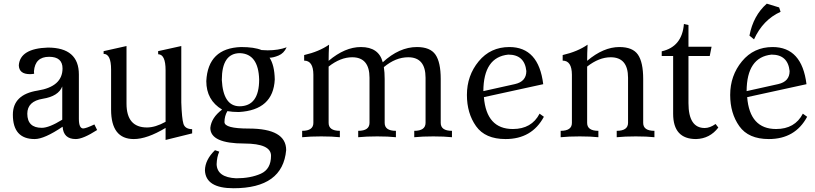

<svg xmlns="http://www.w3.org/2000/svg" viewBox="-20 -734 4362 1027"><path d="M203.6 -50.3Q242.7 -50.3 313 -93.8V-271.5Q292.5 -219.2 209.2 -205.8Q126 -192.4 126 -125.5Q126.5 -50.3 203.6 -50.3ZM385.3 9.8Q319.3 9.8 314.9 -56.2Q217.3 9.8 165.5 9.8Q48.8 9.8 48.8 -120.6Q48.8 -228.5 181.4 -249.5Q314 -270.5 314.5 -367.7Q314.5 -430.2 242.7 -430.2Q167.5 -430.2 161.6 -352.5Q161.6 -343.3 162.6 -339.4Q149.9 -337.4 140.1 -337.4Q82 -337.4 80.6 -384.8Q87.4 -474.6 235.8 -479.5Q401.9 -479.5 401.9 -335.4V-98.6Q401.9 -46.9 425.3 -46.9Q440.9 -47.4 484.9 -68.4L499.5 -38.6Q424.3 9.8 385.3 9.8Z M865.7 14.6V-49.8Q766.6 9.8 695.8 9.8Q574.2 9.8 574.2 -147.9V-361.8Q574.2 -445.8 534.2 -445.8V-460.4L656.7 -487.8V-179.7Q656.7 -52.2 766.1 -52.2Q811 -52.2 865.7 -82.5V-357.9Q865.7 -443.4 826.2 -443.8L825.7 -460.4L949.7 -487.8V-186Q952.6 -99.6 961.2 -71.8Q969.7 -43.9 1007.8 -43V-20.5Z M1260.3 -165.5Q1366.2 -165.5 1366.2 -308.6Q1362.3 -445.8 1263.7 -449.7Q1166.5 -449.7 1166.5 -306.2Q1173.8 -167 1260.3 -165.5ZM1229 272.9Q1080.1 272.9 1076.2 177.2Q1077.1 120.6 1129.9 69.3L1152.8 77.1Q1140.1 105 1138.7 144.5Q1141.1 214.8 1243.2 219.7Q1319.8 219.7 1374.8 195.3Q1429.7 170.9 1429.7 99.1Q1429.7 34.2 1287.1 33.7Q1105 33.7 1105 -49.8Q1110.4 -104.5 1168 -147.9Q1083.5 -198.2 1083.5 -300.3Q1092.3 -476.6 1269.5 -482.4Q1339.8 -482.4 1378.9 -466.3Q1396 -464.8 1411.6 -464.8Q1468.8 -464.8 1513.2 -481Q1498.5 -448.7 1470 -437Q1441.4 -425.3 1421.9 -425.3Q1448.2 -385.3 1449.7 -309.1Q1441.9 -145 1257.3 -134.8Q1223.6 -134.8 1196.3 -139.6Q1180.7 -113.3 1180.7 -81.1Q1180.7 -46.4 1310.1 -46.4Q1510.7 -46.4 1510.7 68.8Q1492.7 272.9 1229 272.9Z M2397.5 0Q2356.9 -4.4 2297.9 -4.4Q2238.8 -4.4 2195.8 0V-34.2Q2255.9 -34.2 2256.3 -76.7V-317.9Q2256.3 -427.7 2163.6 -427.7Q2096.2 -427.7 2033.2 -375Q2037.6 -347.2 2037.6 -311.5V-76.7Q2037.6 -34.2 2097.7 -34.2V0Q2057.1 -4.4 1998 -4.4Q1939 -4.4 1896 0V-34.2Q1956.1 -34.2 1956.5 -76.7V-317.9Q1956.5 -427.7 1863.8 -427.7Q1801.3 -427.7 1737.8 -377.9V-76.7Q1737.8 -34.2 1797.9 -34.2V0Q1757.3 -4.4 1698.2 -4.4Q1639.2 -4.4 1596.2 0V-34.2Q1656.2 -34.2 1656.2 -76.7V-334.5Q1655.8 -409.7 1606.9 -409.7V-439.5Q1687 -458 1740.2 -495.1Q1737.8 -448.7 1737.8 -408.7Q1825.2 -482.4 1910.2 -482.4Q2006.3 -482.4 2027.3 -400.9Q2115.7 -482.4 2210 -482.4Q2281.2 -482.4 2309.3 -441.7Q2337.4 -400.9 2337.4 -311.5V-76.7Q2337.4 -34.2 2397.5 -34.2Z M2684.1 9.8Q2575.2 9.8 2526.4 -59.1Q2477.5 -127.9 2477.5 -226.1Q2477.5 -329.6 2540.5 -406Q2603.5 -482.4 2704.6 -482.4Q2861.3 -482.4 2885.7 -283.7L2568.4 -214.4Q2582 -43.9 2723.1 -43.9Q2823.7 -43.9 2866.2 -126L2889.2 -109.4Q2825.2 9.8 2684.1 9.8ZM2565.4 -246.6 2734.4 -284.2Q2795.4 -297.9 2795.4 -354Q2786.1 -441.9 2698.7 -441.9Q2566.4 -428.2 2565.4 -246.6Z M3480.5 0Q3439.9 -4.4 3380.9 -4.4Q3321.8 -4.4 3278.8 0V-34.2Q3338.9 -34.2 3339.4 -76.7V-317.9Q3339.4 -427.7 3246.6 -427.7Q3184.1 -427.7 3120.6 -377.9V-76.7Q3120.6 -34.2 3180.7 -34.2V0Q3140.1 -4.4 3081.1 -4.4Q3022 -4.4 2979 0V-34.2Q3039.1 -34.2 3039.1 -76.7V-334.5Q3038.6 -409.7 2989.7 -409.7V-439.5Q3069.8 -458 3123 -495.1Q3120.6 -448.7 3120.6 -408.7Q3208 -482.4 3293 -482.4Q3364.3 -482.4 3392.3 -441.7Q3420.4 -400.9 3420.4 -311.5V-76.7Q3420.4 -34.2 3480.5 -34.2Z M3703.1 9.8Q3580.6 9.8 3580.6 -125.5V-434.6H3519.5V-459.5Q3628.4 -483.9 3638.2 -605.5L3662.6 -600.1V-483.9H3786.1L3776.4 -434.6H3662.6V-182.6Q3662.6 -49.3 3749.5 -49.3Q3777.3 -49.3 3807.6 -70.8L3822.3 -51.8Q3776.9 7.8 3703.1 9.8Z M4092.3 9.8Q3983.4 9.8 3934.6 -59.1Q3885.7 -127.9 3885.7 -226.1Q3885.7 -329.6 3948.7 -406Q4011.7 -482.4 4112.8 -482.4Q4269.5 -482.4 4293.9 -283.7L3976.6 -214.4Q3990.2 -43.9 4131.3 -43.9Q4231.9 -43.9 4274.4 -126L4297.4 -109.4Q4233.4 9.8 4092.3 9.8ZM3973.6 -246.6 4142.6 -284.2Q4203.6 -297.9 4203.6 -354Q4194.3 -441.9 4106.9 -441.9Q3974.6 -428.2 3973.6 -246.6ZM4013.2 -523.4 3988.8 -543.5Q4009.3 -650.9 4081.5 -714.4L4147.5 -694.3L4155.3 -670.9Q4060.5 -627.9 4013.2 -523.4Z"/></svg>

Font: Almanac
Style: Regular
Weight: 400
Designer: Eden's Almanac
Version: Version 3.501;March 28, 2021;FontCreator 13.0.0.2683 64-bit